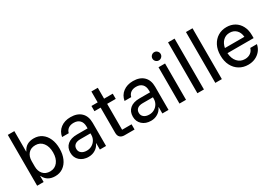

<svg xmlns="http://www.w3.org/2000/svg" viewBox="12 -1489 3214 2289"><g transform="rotate(-30 1619.0 -345.0)"><path d="M321.7 10Q211.7 10 168.3 -81.7H165V0H75.8V-700H165.8V-419.2H169.2Q211.7 -510 321.7 -510Q384.2 -510 430.8 -477.5Q477.5 -445 503.3 -386.7Q529.2 -328.3 529.2 -250Q529.2 -172.5 503.3 -113.8Q477.5 -55 430.8 -22.5Q384.2 10 321.7 10ZM297.5 -70Q362.5 -70 400.8 -119.2Q439.2 -168.3 439.2 -250Q439.2 -331.7 400.8 -380.8Q362.5 -430 297.5 -430Q235 -430 200.4 -390.4Q165.8 -350.8 165.8 -286.7V-213.3Q165.8 -149.2 200.4 -109.6Q235 -70 297.5 -70Z M781.7 9.2Q707.5 9.2 661.3 -32.9Q615 -75 615 -141.7Q615 -212.5 661.3 -252.1Q707.5 -291.7 792.5 -291.7H938.3V-316.7Q938.3 -371.7 908.8 -402.1Q879.2 -432.5 825.8 -432.5Q781.7 -432.5 752.9 -412.1Q724.2 -391.7 715 -354.2H623.3Q635.8 -426.7 690.8 -468.3Q745.8 -510 827.5 -510Q920 -510 972.1 -460Q1024.2 -410 1024.2 -319.2V0H939.2V-86.7H935.8Q916.7 -42.5 875 -16.7Q833.3 9.2 781.7 9.2ZM800 -65.8Q839.2 -65.8 870.4 -84.2Q901.7 -102.5 920 -133.8Q938.3 -165 938.3 -203.3V-223.3H798.3Q750 -223.3 724.6 -202.9Q699.2 -182.5 699.2 -145.8Q699.2 -109.2 726.7 -87.5Q754.2 -65.8 800 -65.8Z M1278.3 0Q1240 0 1218.3 -20.4Q1196.7 -40.8 1196.7 -81.7V-428.3H1111.7V-500H1197.5V-650H1285.8V-500H1405V-428.3H1286.7V-71.7H1416.7V0Z M1641.7 9.2Q1567.5 9.2 1521.2 -32.9Q1475 -75 1475 -141.7Q1475 -212.5 1521.2 -252.1Q1567.5 -291.7 1652.5 -291.7H1798.3V-316.7Q1798.3 -371.7 1768.8 -402.1Q1739.2 -432.5 1685.8 -432.5Q1641.7 -432.5 1612.9 -412.1Q1584.2 -391.7 1575 -354.2H1483.3Q1495.8 -426.7 1550.8 -468.3Q1605.8 -510 1687.5 -510Q1780 -510 1832.1 -460Q1884.2 -410 1884.2 -319.2V0H1799.2V-86.7H1795.8Q1776.7 -42.5 1735 -16.7Q1693.3 9.2 1641.7 9.2ZM1660 -65.8Q1699.2 -65.8 1730.4 -84.2Q1761.7 -102.5 1780 -133.8Q1798.3 -165 1798.3 -203.3V-223.3H1658.3Q1610 -223.3 1584.6 -202.9Q1559.2 -182.5 1559.2 -145.8Q1559.2 -109.2 1586.7 -87.5Q1614.2 -65.8 1660 -65.8Z M2035 0V-500H2125V0ZM2080 -568.3Q2056.7 -568.3 2040 -585Q2023.3 -601.7 2023.3 -625Q2023.3 -648.3 2040 -665Q2056.7 -681.7 2080 -681.7Q2103.3 -681.7 2120 -665Q2136.7 -648.3 2136.7 -625Q2136.7 -601.7 2120 -585Q2103.3 -568.3 2080 -568.3Z M2281.7 0V-700H2371.7V0Z M2528.3 0V-700H2618.3V0Z M2979.2 10Q2911.7 10 2858.3 -22.1Q2805 -54.2 2774.6 -112.9Q2744.2 -171.7 2744.2 -251.7Q2744.2 -330.8 2774.2 -388.8Q2804.2 -446.7 2855.8 -478.3Q2907.5 -510 2974.2 -510Q3036.7 -510 3085.4 -481.7Q3134.2 -453.3 3162.5 -400Q3190.8 -346.7 3190.8 -274.2V-234.2H2830.8Q2835.8 -158.3 2875.8 -113.3Q2915.8 -68.3 2978.3 -68.3Q3023.3 -68.3 3055 -90.8Q3086.7 -113.3 3097.5 -152.5H3189.2Q3179.2 -101.7 3149.2 -65.4Q3119.2 -29.2 3075.8 -9.6Q3032.5 10 2979.2 10ZM2835 -302.5H3103.3Q3097.5 -364.2 3062.5 -398.3Q3027.5 -432.5 2973.3 -432.5Q2920 -432.5 2883.3 -397.9Q2846.7 -363.3 2835 -302.5Z"/></g></svg>

Font: Funnel Sans Light
Style: Regular
Weight: 400
Version: Version 1.000